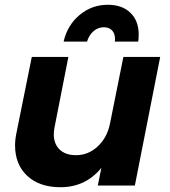

<svg xmlns="http://www.w3.org/2000/svg" viewBox="-20 -776 712 803"><path d="M43 -168Q43 -193 49 -221L113 -538H266L208 -243Q205 -228 205 -214Q205 -174 229.5 -150.5Q254 -127 298 -127Q349 -127 388.5 -163.5Q428 -200 440 -259L496 -538H650L544 0H389L404 -74Q338 7 233 7Q145 7 94 -40.5Q43 -88 43 -168ZM461 -613Q461 -636 448.5 -649Q436 -662 414 -662Q390 -662 371 -645.5Q352 -629 344 -602H246Q262 -671 313 -713.5Q364 -756 431 -756Q491 -756 525.5 -722.5Q560 -689 560 -632Q560 -612 558 -602H460Q461 -606 461 -613Z"/></svg>

Font: Gontserrat SemiBold
Style: Italic
Weight: 600
Italic angle: -11.3°
Designer: Julieta Ulanovsky
Foundry: Julieta Ulanovsky
Version: Version 6.001